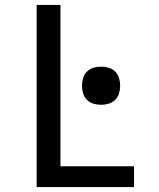

<svg xmlns="http://www.w3.org/2000/svg" viewBox="-20 -755 640 775"><path d="M128 0V-735H224V-84H521V0ZM388 -332Q372 -332 357 -336.5Q342 -341 331 -352Q320 -363 315.5 -378Q311 -393 311 -409Q311 -425 315.5 -440Q320 -455 331 -466Q342 -477 357 -481.5Q372 -486 388 -486Q404 -486 419 -481.5Q434 -477 445 -466Q456 -455 460.5 -440Q465 -425 465 -409Q465 -393 460.5 -378Q456 -363 445 -352Q434 -341 419 -336.5Q404 -332 388 -332Z"/></svg>

Font: Iosevka Aile Medium
Style: Regular
Weight: 500
Designer: Belleve Invis
Foundry: Belleve Invis
Version: Version 27.3.5; ttfautohint (v1.8.4)